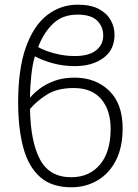

<svg xmlns="http://www.w3.org/2000/svg" viewBox="-20 -791 591 821"><path d="M129.4 -550.3Q119.1 -518.6 113.8 -468Q108.4 -417.5 108.4 -373Q124 -392.1 149.9 -411.9Q175.8 -431.6 212.9 -445.3Q250 -459 298.3 -459Q389.2 -459 446.8 -403.1Q504.4 -347.2 504.4 -242.7Q504.4 -160.2 475.1 -104Q445.8 -47.9 396 -19Q346.2 9.8 284.7 9.8Q201.2 9.8 151.4 -34.2Q101.6 -78.1 79.6 -159.7Q57.6 -241.2 57.6 -353.5Q57.6 -497.6 91.1 -590.1Q124.5 -682.6 182.1 -726.8Q239.7 -771 312.5 -771Q367.2 -771 401.9 -752.9Q436.5 -734.9 453.1 -705.3Q469.7 -675.8 469.7 -642.1Q469.7 -578.6 422.6 -543.5Q375.5 -508.3 299.8 -508.3Q249 -508.3 203.9 -521Q158.7 -533.7 129.4 -550.3ZM311.5 -728.5Q247.1 -728.5 206.8 -689.7Q166.5 -650.9 143.1 -589.8Q168.5 -574.7 211.9 -563Q255.4 -551.3 299.3 -551.3Q359.4 -551.3 390.4 -575.4Q421.4 -599.6 421.4 -639.2Q421.4 -676.8 395.5 -702.6Q369.6 -728.5 311.5 -728.5ZM284.7 -33.2Q361.8 -33.2 407.5 -87.2Q453.1 -141.1 453.1 -240.2Q453.1 -319.8 412.8 -367.2Q372.6 -414.6 294.9 -414.6Q225.1 -414.6 180.7 -386.5Q136.2 -358.4 108.4 -325.2Q110.4 -187 150.6 -110.1Q190.9 -33.2 284.7 -33.2Z"/></svg>

Font: Open Sans Light
Style: Regular
Weight: 300
Designer: Monotype Design Team
Foundry: Monotype Imaging Inc.
Version: Version 3.000; ttfautohint (v1.8.4)